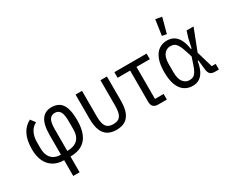

<svg xmlns="http://www.w3.org/2000/svg" viewBox="-127 -1281 2416 1983"><g transform="rotate(-30 1081.0 -289.5)"><path d="M277 200V12Q204 12 152 -19.5Q100 -51 72.5 -110Q45 -169 45 -250Q45 -358 79.5 -426Q114 -494 180 -528L222 -473Q173 -448 150 -400Q127 -352 127 -290V-218Q127 -164 145 -127.5Q163 -91 196.5 -72.5Q230 -54 277 -54V-283Q277 -414 318 -471Q359 -528 436 -528Q491 -528 527.5 -503Q564 -478 582.5 -423.5Q601 -369 601 -279Q601 -182 573.5 -117Q546 -52 491 -20Q436 12 353 12V200ZM353 -312V-54Q433 -54 476 -94Q519 -134 519 -218V-312Q519 -396 498 -428Q477 -460 436 -460Q396 -460 374.5 -428Q353 -396 353 -312Z M795 -516V-218Q795 -155 806.5 -120Q818 -85 842.5 -70.5Q867 -56 905 -56Q943 -56 967.5 -70.5Q992 -85 1003.5 -120Q1015 -155 1015 -218V-516H1092V-229Q1092 -143 1070.5 -90Q1049 -37 1007.5 -12.5Q966 12 905 12Q844 12 802.5 -12.5Q761 -37 739.5 -90Q718 -143 718 -229V-516Z M1509 0H1408Q1368 0 1349 -19Q1330 -38 1330 -78V-449H1181V-516H1565V-449H1406V-67H1509Z M2130 -67V0H2085Q2046 0 2028 -17Q2010 -34 2005 -75L1993 -187H1984Q1973 -120 1951 -76Q1929 -32 1895 -10Q1861 12 1813 12Q1759 12 1717 -16Q1675 -44 1651 -103.5Q1627 -163 1627 -258Q1627 -353 1651 -412.5Q1675 -472 1717 -500Q1759 -528 1813 -528Q1860 -528 1895 -506.5Q1930 -485 1952.5 -441Q1975 -397 1985 -329H1994L2018 -438L2042 -516H2125L2026 -260L2083 -67ZM1814 -56Q1840 -56 1859 -66Q1878 -76 1894 -102Q1910 -128 1925 -174L1953 -258L1926 -342Q1911 -388 1895.5 -413.5Q1880 -439 1860.5 -449.5Q1841 -460 1814 -460Q1768 -460 1738.5 -422Q1709 -384 1709 -309V-207Q1709 -132 1738.5 -94Q1768 -56 1814 -56ZM1895 -765 1847 -585 1793 -595 1820 -779Z"/></g></svg>

Font: IBM Plex Sans Condensed
Style: Regular
Weight: 400
Width: 3
Designer: Mike Abbink, Paul van der Laan, Pieter van Rosmalen
Foundry: Bold Monday
Version: Version 3.201